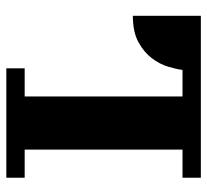

<svg xmlns="http://www.w3.org/2000/svg" viewBox="-44 -611 655 607"><g transform="rotate(-90 283.5 -307.5)"><path d="M25 0V-58H114V-557H25V-615H371V-557H282V-58H366Q368 -76 376 -103Q384 -130 403 -155Q422 -180 454 -197.5Q486 -215 537 -215V0Z"/></g></svg>

Font: Bigshot One
Style: Regular
Weight: 400
Designer: Gesine Todt
Foundry: Gesine Todt
Version: Version 1.001